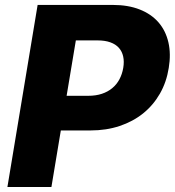

<svg xmlns="http://www.w3.org/2000/svg" viewBox="-20 -747 698 767"><path d="M9.6 0 130.3 -727.3H430.8Q492.2 -727.3 538.4 -709Q584.5 -690.7 613.3 -657.5Q642 -624.3 652.7 -577.9Q663.4 -531.6 654.1 -475.5Q645.2 -419 618.8 -372.9Q592.3 -326.7 551.7 -294Q511 -261.4 457.7 -243.6Q404.5 -225.9 341.6 -225.9H223L185.4 0ZM246.1 -364.3H332.4Q362.9 -364.3 386.9 -372.3Q410.9 -380.3 428.4 -394.9Q446 -409.4 457 -430Q468 -450.6 472.3 -475.5Q476.6 -501.1 472.1 -521.3Q467.7 -541.5 454.9 -555.9Q442.1 -570.3 420.8 -577.9Q399.5 -585.6 369.7 -585.6H283Z"/></svg>

Font: Inter P Extra Bold
Style: Italic
Weight: 800
Italic angle: 9.39999°
Designer: Rasmus Andersson
Foundry: rsms
Version: Version 3.018;git-588b23468